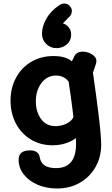

<svg xmlns="http://www.w3.org/2000/svg" viewBox="-20 -823 636 1093"><path d="M556 1Q556 70 524.5 126.5Q493 183 436 216.5Q379 250 304 250Q244 250 194 228.5Q144 207 115 169.5Q86 132 86 87Q86 59 102.5 46Q119 33 153 33Q175 33 189 43Q203 53 206 71Q211 103 234 118.5Q257 134 299 134Q413 134 413 -4Q413 -24 412 -37Q389 -19 354.5 -7.5Q320 4 279 4Q210 4 155.5 -29Q101 -62 70.5 -120Q40 -178 40 -250Q40 -323 71.5 -381Q103 -439 158.5 -471.5Q214 -504 285 -504Q354 -504 389 -474L404 -504Q409 -515 421 -522Q433 -529 451 -529Q479 -529 504 -513.5Q529 -498 529 -475Q529 -472 527 -462Q527 -462 519 -438Q510 -414 509 -409L512 -389Q528 -278 541 -172Q556 -50 556 1ZM398 -158Q383 -280 371 -357Q361 -373 342 -383Q323 -393 299 -393Q249 -393 216.5 -351Q184 -309 184 -246Q184 -188 213 -146.5Q242 -105 297 -105Q331 -105 361 -120.5Q391 -136 398 -158ZM385 -626Q385 -592 360.5 -570.5Q336 -549 301 -549Q267 -549 243 -573Q219 -597 219 -631Q219 -673 244 -717Q269 -761 317 -793Q332 -803 346 -803Q362 -803 375.5 -790.5Q389 -778 389 -761Q389 -740 375 -728L338 -690Q358 -684 371.5 -667Q385 -650 385 -626Z"/></svg>

Font: Mali
Style: Bold
Weight: 700
Designer: Kitiyaporn Chalermlarp | Katatrad Aksorn Co.,Ltd.
Foundry: Cadson Demak Co.,Ltd.
Version: Version 1.000; ttfautohint (v1.6)